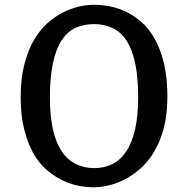

<svg xmlns="http://www.w3.org/2000/svg" viewBox="-20 -773 786 802"><path d="M370.1 9.3Q258.8 9.3 174.8 -63.5Q108.4 -121.6 81.1 -232.4Q66.4 -290 66.4 -366.9Q66.4 -443.8 81.3 -502.4Q96.2 -561 120.8 -604Q145.5 -647 177.5 -675.5Q209.5 -704.1 243.2 -721.2Q306.6 -752.9 373 -752.9Q488.8 -752.9 570.3 -681.6Q637.2 -623 665 -507.8Q679.2 -447.8 679.2 -371.3Q679.2 -294.9 664.3 -238.8Q649.4 -182.6 624.8 -140.9Q600.1 -99.1 568.1 -70.3Q536.1 -41.5 502 -23.9Q436.5 9.3 370.1 9.3ZM298.8 -86.9Q332.5 -70.8 373.3 -70.8Q414.1 -70.8 448 -86.9Q481.9 -103 505.9 -138.7Q557.1 -213.4 557.1 -367.2Q557.1 -609.4 447.3 -657.2Q413.1 -672.4 372.3 -672.4Q331.5 -672.4 297.4 -657.5Q263.2 -642.6 239.3 -606.9Q188.5 -532.2 188.5 -367.2Q188.5 -139.2 298.8 -86.9Z"/></svg>

Font: Quando
Style: Regular
Weight: 400
Version: Version 1.002